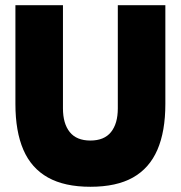

<svg xmlns="http://www.w3.org/2000/svg" viewBox="-20 -701 692 735"><path d="M326 14Q227 14 163.5 -21.5Q100 -57 69.5 -127.5Q39 -198 39 -303V-681H221V-286Q221 -228 247 -195.5Q273 -163 326 -163Q379 -163 405 -195.5Q431 -228 431 -286V-681H613V-303Q613 -198 582.5 -127.5Q552 -57 489 -21.5Q426 14 326 14Z"/></svg>

Font: Gabarito Black
Style: Regular
Weight: 900
Designer: Leandro Assis / Alvaro Franca / Felipe Casaprima
Foundry: Naipe Foundry
Version: Version 1.000